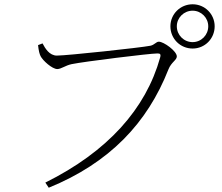

<svg xmlns="http://www.w3.org/2000/svg" viewBox="-20 -837 1040 898"><path d="M777 -714C777 -656 823 -610 881 -610C938 -610 984 -656 984 -714C984 -771 938 -817 881 -817C823 -817 777 -771 777 -714ZM807 -714C807 -754 840 -787 881 -787C921 -787 954 -754 954 -714C954 -673 921 -640 881 -640C840 -640 807 -673 807 -714ZM246 -577C211 -577 191 -611 179 -634L158 -626C161 -598 165 -584 170 -574C180 -554 224 -514 248 -514C266 -514 286 -531 315 -537C372 -549 681 -587 715 -587C727 -587 734 -586 729 -568C662 -328 484 -128 192 17L208 41C492 -75 669 -261 768 -513C781 -546 807 -556 807 -573C807 -598 746 -642 723 -642C710 -642 703 -627 683 -623C638 -614 293 -577 246 -577Z"/></svg>

Font: Noto Serif CJK HK ExtraLight
Style: Regular
Weight: 200
Designer: Ryoko NISHIZUKA 西塚涼子 (kana & ideographs); Frank Grießhammer (Latin, Greek & Cyrillic); Wenlong ZHANG 张文龙 (bopomofo); San
Foundry: Adobe
Version: Version 2.001;hotconv 1.1.0;makeotfexe 2.6.0